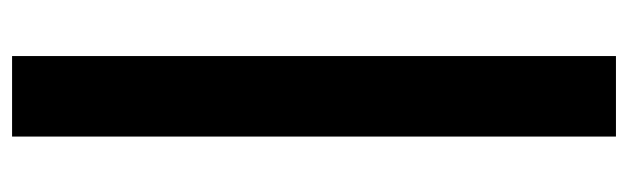

<svg xmlns="http://www.w3.org/2000/svg" viewBox="-372 -418 1015 310"><g transform="rotate(-90 135.0 -262.5)"><path d="M70 -750H200V225H70Z"/></g></svg>

Font: Teachers[wght]
Style: Regular
Weight: 400
Designer: Alfredo Marco Pradil & Chank Diesel
Version: Version 1.000;Glyphs 3.1.2 (3151)